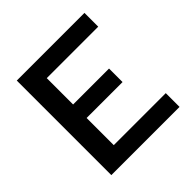

<svg xmlns="http://www.w3.org/2000/svg" viewBox="-182 -852 1005 1005"><g transform="rotate(-45 320.5 -350.0)"><path d="M84 0V-700H585V-598H204V-403H470V-303H204V-102H589V0Z"/></g></svg>

Font: Red Hat Text Medium
Style: Regular
Weight: 500
Designer: Pentagram, MCKL
Foundry: Pentagram, MCKL
Version: Version 1.023